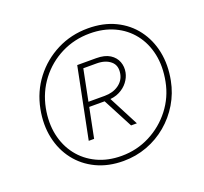

<svg xmlns="http://www.w3.org/2000/svg" viewBox="-126 -876 1098 1032"><g transform="rotate(-20 423.0 -360.0)"><path d="M319.3 -328.6 327.6 -356H436.5Q483.4 -356 515.9 -378.7Q548.3 -401.4 555.2 -438.5Q564 -484.9 534.4 -509.8Q504.9 -534.7 454.6 -534.7H360.4L367.7 -562H461.9Q511.2 -562 540.3 -543.5Q569.3 -524.9 580.1 -495.8Q590.8 -466.8 584.5 -435.5Q579.1 -408.2 560.5 -383.8Q542 -359.4 511.7 -344Q481.4 -328.6 439.9 -328.6ZM272.9 -158.2 354 -562H384.3L303.7 -158.2ZM515.1 -158.2 425.8 -328.6 449.7 -348.1 548.3 -158.2ZM412.6 7.8Q326.7 7.8 259 -24.4Q191.4 -56.6 147.2 -113.8Q103 -170.9 86.9 -246.3Q70.8 -321.8 87.4 -408.2Q105.5 -501.5 160.6 -573.5Q215.8 -645.5 297.1 -686.8Q378.4 -728 474.6 -728Q562.5 -728 630.1 -695.3Q697.8 -662.6 741 -605Q784.2 -547.4 799.6 -472.2Q814.9 -397 798.3 -311.5Q785.2 -243.2 750.2 -184.8Q715.3 -126.5 663.8 -83.3Q612.3 -40 548.3 -16.1Q484.4 7.8 412.6 7.8ZM412.6 -21.5Q500 -21.5 575.2 -60.1Q650.4 -98.6 701.9 -165.3Q753.4 -231.9 769.5 -315.9Q785.6 -398.9 770.8 -469Q755.9 -539.1 715.3 -590.6Q674.8 -642.1 613.3 -670.4Q551.8 -698.7 474.6 -698.7Q386.2 -698.7 311 -660.9Q235.8 -623 184.6 -556.2Q133.3 -489.3 116.2 -401.9Q101.1 -322.3 115.7 -253.2Q130.4 -184.1 170.7 -132.1Q210.9 -80.1 272.7 -50.8Q334.5 -21.5 412.6 -21.5Z"/></g></svg>

Font: Reddit Sans ExtraLight
Style: Italic
Weight: 250
Italic angle: -11.25°
Designer: Stephen Hutchings
Version: Version 1.013